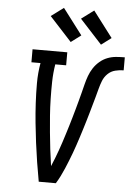

<svg xmlns="http://www.w3.org/2000/svg" viewBox="-63 -1028 741 1074"><g transform="rotate(5 307.5 -490.5)"><path d="M196 0Q186 -54 177.5 -108Q169 -162 162 -216.5Q155 -271 149.5 -326Q144 -381 141 -436.5Q138 -492 138 -548.5Q138 -605 148 -662H97V-735H292V-662H231Q223 -613 222 -565Q221 -517 222 -469Q223 -421 226.5 -374Q230 -327 234.5 -280Q239 -233 244.5 -186Q250 -139 257 -93Q267 -116 276 -139.5Q285 -163 293.5 -186.5Q302 -210 309.5 -233.5Q317 -257 324.5 -280.5Q332 -304 339 -327.5Q346 -351 353 -375Q360 -399 366.5 -422.5Q373 -446 379.5 -470Q386 -494 392 -517.5Q398 -541 404 -565Q410 -589 418.5 -612.5Q427 -636 441 -657.5Q455 -679 475 -696Q495 -713 518.5 -722Q542 -731 566.5 -733Q591 -735 615 -735V-662Q592 -662 568 -656Q544 -650 526 -632.5Q508 -615 499 -592Q490 -569 484 -545.5Q478 -522 471.5 -499Q465 -476 458.5 -453Q452 -430 445.5 -407Q439 -384 432 -361Q425 -338 418 -315Q411 -292 403.5 -269Q396 -246 388.5 -223.5Q381 -201 372.5 -178Q364 -155 355 -132.5Q346 -110 336.5 -87.5Q327 -65 316 -43Q305 -21 292 0ZM476 -794 352 -929 422 -981 532 -836ZM306 -794 182 -929 252 -981 362 -836Z"/></g></svg>

Font: Iosevka Curly Slab ExObl
Style: Regular
Weight: 400
Width: 7
Italic angle: -9°
Monospace: yes
Designer: Belleve Invis
Foundry: Belleve Invis
Version: Version 11.1.0; ttfautohint (v1.8.3)